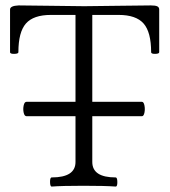

<svg xmlns="http://www.w3.org/2000/svg" viewBox="-20 -686 626 709"><path d="M170.9 2.9Q165 2.9 164.8 -13.9Q164.6 -30.8 170.9 -30.8Q258.8 -30.8 258.8 -87.9V-256.8H78.1Q70.3 -256.8 67.4 -270Q64.5 -283.2 67.4 -296.6Q70.3 -310.1 78.1 -310.1H258.8V-630.9H168Q103.5 -630.9 75.7 -599.1Q47.9 -567.4 47.9 -493.2Q47.9 -487.3 32.5 -487.1Q17.1 -486.8 17.1 -493.2V-650.9Q17.1 -664.6 48.8 -666Q89.4 -666 169.9 -664.6Q250.5 -663.1 291 -663.1Q332 -663.1 414.1 -664.6Q496.1 -666 537.1 -666Q553.7 -666 560.8 -662.6Q567.9 -659.2 567.9 -650.9V-493.2Q567.9 -487.3 553 -487.1Q538.1 -486.8 538.1 -493.2Q538.1 -567.4 510.3 -599.1Q482.4 -630.9 418 -630.9H320.8V-310.1H503.9Q510.7 -310.1 513.4 -296.6Q516.1 -283.2 513.4 -270Q510.7 -256.8 503.9 -256.8H320.8V-87.9Q320.8 -30.8 407.2 -30.8Q413.1 -30.8 413.3 -13.9Q413.6 2.9 407.2 2.9Q368.2 0 288.1 0Q210 0 170.9 2.9Z"/></svg>

Font: Junicode SmCond Light
Style: Regular
Weight: 300
Width: 4
Designer: Peter S. Baker
Version: Version 2.206